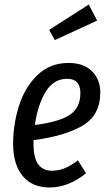

<svg xmlns="http://www.w3.org/2000/svg" viewBox="-20 -816 480 848"><path d="M128 -197V-183Q128 -118 149 -90Q170 -62 209 -62Q239 -62 266 -73Q293 -84 324 -108L360 -51Q283 12 199 12Q122 12 80 -39Q38 -90 38 -181Q38 -267 64 -349Q90 -431 145.5 -484.5Q201 -538 283 -538Q350 -538 386.5 -501Q423 -464 423 -408Q423 -307 344.5 -261Q266 -215 128 -197ZM134 -264Q239 -277 287 -308Q335 -339 335 -405Q335 -468 277 -468Q216 -468 181 -409.5Q146 -351 134 -264ZM409 -725 222 -639 197 -684 372 -796Z"/></svg>

Font: Fira Sans Compressed
Style: Italic
Weight: 400
Width: 1
Italic angle: -8°
Designer: bBox Type GmbH & Carrois Corporate GbR & Edenspiekermann AG
Foundry: bBox Type GmbH & Carrois Corporate GbR & Edenspiekermann AG
Version: Version 4.301